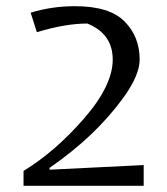

<svg xmlns="http://www.w3.org/2000/svg" viewBox="-20 -600 540 620"><path d="M431 -408Q431 -357 378 -284Q287 -159 140 -58V-52L444 -67V0H56V-48Q159 -111 251.5 -217.5Q344 -324 344 -407.5Q344 -491 262 -524Q191 -524 99 -496L79 -559Q147 -580 222 -580Q334 -580 382.5 -530.5Q431 -481 431 -408Z"/></svg>

Font: Belleza
Style: Regular
Weight: 400
Designer: Eduardo Rodriguez Tunni
Foundry: Eduardo Rodriguez Tunni
Version: Version 1.001